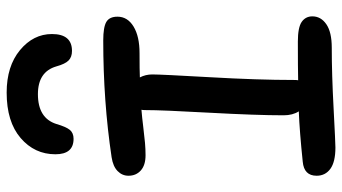

<svg xmlns="http://www.w3.org/2000/svg" viewBox="-252 -772 1057 594"><g transform="rotate(-90 277.0 -474.5)"><path d="M288.1 -982.9Q369.6 -982.9 419.4 -941.7Q469.2 -900.4 469.2 -842.8Q469.2 -780.8 417 -780.8Q397.9 -780.8 387.2 -791.5Q376.5 -802.2 369.1 -829.1Q352.5 -886.2 283.2 -886.2Q209 -886.2 190.9 -829.1Q182.1 -798.8 172.6 -787.4Q163.1 -775.9 145 -775.9Q97.2 -775.9 97.2 -832Q97.2 -896.5 147.5 -939.7Q197.8 -982.9 288.1 -982.9ZM118.2 34.2Q73.7 34.2 52.2 18.6Q30.8 2.9 30.8 -23.9Q30.8 -63 74.2 -66.9Q168 -76.7 230 -79.1Q217.8 -98.1 217.8 -126Q217.8 -210 225.8 -356Q233.9 -502 233.9 -553.2Q233.9 -562 234.9 -565.9Q211.4 -564 181.6 -560.3Q151.9 -556.6 132.3 -554.9Q112.8 -553.2 94.2 -553.2Q63.5 -553.2 47.1 -567.9Q30.8 -582.5 30.8 -606Q30.8 -625.5 45.2 -639.6Q59.6 -653.8 87.9 -658.2Q260.7 -684.1 449.2 -684.1Q490.2 -684.1 506.6 -674.6Q522.9 -665 522.9 -640.1Q522.9 -608.9 492.4 -590.3Q461.9 -571.8 410.2 -571.8Q356.9 -571.8 335 -570.8Q344.2 -553.2 344.2 -532.2Q344.2 -504.9 335.7 -355.5Q327.1 -206.1 327.1 -94.2Q327.1 -85 326.2 -81.1Q363.3 -82 445.8 -82Q489.7 -82 506.8 -70.1Q523.9 -58.1 523.9 -37.1Q523.9 -10.7 499.5 6.1Q475.1 22.9 426.8 22.9Q344.7 22.9 238.5 28.6Q132.3 34.2 118.2 34.2Z"/></g></svg>

Font: Shantell Sans Bouncy
Style: Regular
Weight: 500
Designer: Stephen Nixon, Anya Danilova, Shantell Martin
Foundry: Arrow Type
Version: Version 1.006;[9816181b4]